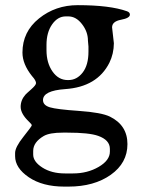

<svg xmlns="http://www.w3.org/2000/svg" viewBox="-20 -479 545 726"><path d="M395.5 94.2V84Q395.5 50.3 351.1 34.7Q316.9 22.5 234.4 22.5H217.8Q167.5 22.5 145.5 35.2Q105.5 58.6 105.5 91.8V105.5Q105.5 132.3 140.1 154.5Q174.8 176.8 225.6 176.8H256.3Q310.5 176.8 353 152.1Q395.5 127.4 395.5 94.2ZM314.5 -283.7V-303.2L312.5 -325.7Q312.5 -358.9 290 -387.9Q267.6 -417 238.3 -417H228.5Q198.2 -417 177 -386.7Q155.8 -356.4 155.8 -309.1V-289.1Q155.8 -241.2 178.5 -208.7Q201.2 -176.3 235.8 -176.3H238.8Q270.5 -176.3 292.5 -204.6Q314.5 -232.9 314.5 -283.7ZM226.6 -142.1Q142.6 -136.2 142.6 -100.6Q142.6 -81.1 168.7 -73.2Q194.8 -65.4 278.8 -59.6Q363.3 -53.7 395.5 -38.1Q461.9 -5.4 461.9 65.9Q461.9 137.2 398.9 181.9Q335.9 226.6 238.8 226.6H223.1Q141.1 226.6 89.1 191.4Q37.1 156.2 37.1 111.3V99.6Q37.1 77.6 68.6 38.1Q100.1 -1.5 100.1 -4.9Q100.6 -8.8 89.8 -18.6Q58.1 -48.8 58.1 -75.2Q58.1 -100.6 76.2 -121.1Q79.6 -125 97.9 -141.1Q116.2 -157.2 116.2 -164.6Q116.2 -171.9 107.9 -183.1L100.6 -191.9Q64.9 -236.8 64.9 -280.3Q64.9 -358.9 127.4 -409.2Q189.9 -459.5 273.9 -459.5Q395.5 -459.5 460 -436.5Q471.2 -432.6 471.2 -423.8Q471.2 -410.6 437.5 -404.3Q403.8 -397.9 403.8 -375.5L410.6 -315.4Q410.2 -275.4 393.6 -241.7Q347.7 -150.4 226.6 -142.1Z"/></svg>

Font: Averia Serif
Style: Regular
Weight: 500
Version: Version 1.0